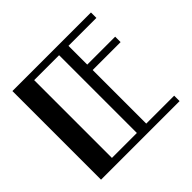

<svg xmlns="http://www.w3.org/2000/svg" viewBox="-183 -993 1201 1201"><g transform="rotate(-45 417.5 -392.0)"><path d="M70 -784H765V-736H518V-570H765V-522H518V-48H765V0H70ZM435 -48V-736H214.5V-48Z"/></g></svg>

Font: Facade Sud
Style: Regular
Weight: 100
Designer: Éléonore Fines
Foundry: Velvetyne Type Foundry
Version: Version 1.001;Glyphs 3.2 (3202)